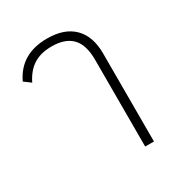

<svg xmlns="http://www.w3.org/2000/svg" viewBox="-142 -678 730 778"><g transform="rotate(-30 223.0 -289.0)"><path d="M314 -407Q314 -476 282.5 -508.5Q251 -541 188 -541Q137 -541 103 -519.5Q69 -498 47 -453L16 -476Q64 -578 188 -578Q269 -578 312 -535Q355 -492 355 -412V0H314Z"/></g></svg>

Font: Anuphan ExtraLight
Style: Regular
Weight: 200
Designer: Cadson Demak
Version: Version 3.001